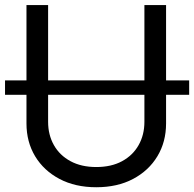

<svg xmlns="http://www.w3.org/2000/svg" viewBox="-39 -748 787 779"><path d="M728.5 -421.9V-363.3H634.8V-247.1Q634.8 -172.4 599.6 -114Q564.5 -55.7 501 -22Q437.5 11.7 351.6 11.7Q266.1 11.7 202.4 -22Q138.7 -55.7 103.5 -114Q68.4 -172.4 68.4 -247.1V-363.3H-18.6V-421.9H68.4V-727.5H156.2V-421.9H546.9V-727.5H634.8V-421.9ZM546.9 -363.3H156.2V-253.9Q156.2 -200.7 179.7 -159.2Q203.1 -117.7 247.1 -94Q291 -70.3 351.6 -70.3Q412.6 -70.3 456.3 -94Q500 -117.7 523.4 -159.2Q546.9 -200.7 546.9 -253.9Z"/></svg>

Font: Inter Display
Style: Regular
Weight: 400
Designer: Rasmus Andersson
Foundry: rsms
Version: Version 4.001;git-9221beed3